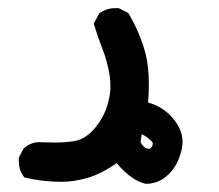

<svg xmlns="http://www.w3.org/2000/svg" viewBox="-20 -109 540 473"><path d="M131.8 338.9Q85 338.9 40 328.1Q31.2 316.4 28.8 306.6Q26.4 296.9 26.4 291Q26.4 285.2 26.4 279.3L38.1 256.8Q55.7 241.2 77.1 241.2Q81.1 241.2 90.3 241.7Q99.6 242.2 118.7 242.2Q137.7 242.2 159.2 239.3Q189.5 235.4 213.4 207Q237.3 178.7 246.1 144.5Q252 123 252 106Q252 88.9 250 76.2Q244.1 41 232.9 12.7Q221.7 -15.6 210.9 -50.8L224.6 -76.2Q242.2 -88.9 263.7 -88.9Q266.6 -88.9 272.5 -88.9L295.9 -77.1Q325.2 -28.3 338.9 24.4Q346.7 56.6 346.7 98.6Q346.7 120.1 344.7 143.6Q380.9 153.3 405.3 181.6Q429.7 210 429.7 240.2Q429.7 249 427.7 258.8Q418.9 297.9 395 320.8Q371.1 343.8 339.8 343.8H338.9Q303.7 335.9 267.6 293Q227.5 320.3 194.3 329.6Q161.1 338.9 131.8 338.9ZM349.6 257.8Q356.4 251 356.4 245.1Q356.4 241.2 351.6 237.3Q340.8 226.6 329.1 221.7L326.2 241.2Q329.1 247.1 334.5 252.4Q339.8 257.8 349.6 257.8Z"/></svg>

Font: JasonHandwriting2
Style: SemiBold
Weight: 600
Version: Version 1.04.7